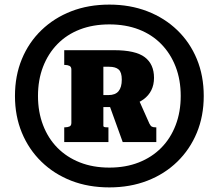

<svg xmlns="http://www.w3.org/2000/svg" viewBox="-20 -772 950 834"><path d="M455 -44Q526 -44 583 -66.5Q640 -89 680.5 -130Q721 -171 743 -228.5Q765 -286 765 -355Q765 -425 743 -482Q721 -539 680.5 -580.5Q640 -622 583 -644Q526 -666 455 -666Q384 -666 327 -644Q270 -622 229.5 -580.5Q189 -539 167 -482Q145 -425 145 -355Q145 -286 167 -228.5Q189 -171 229.5 -130Q270 -89 327 -66.5Q384 -44 455 -44ZM455 42Q364 42 289.5 13Q215 -16 160 -69.5Q105 -123 75 -195.5Q45 -268 45 -355Q45 -443 75 -515.5Q105 -588 160 -641Q215 -694 289.5 -723Q364 -752 455 -752Q545 -752 620 -723Q695 -694 750 -641Q805 -588 835 -515.5Q865 -443 865 -355Q865 -268 835 -195.5Q805 -123 750 -69.5Q695 -16 620 13Q545 42 455 42ZM259 -155V-219H263Q273 -219 281.5 -222.5Q290 -226 290 -238V-470Q290 -482 281.5 -486Q273 -490 262 -490H259V-554H475Q569 -554 609 -523.5Q649 -493 649 -434Q649 -404 637.5 -380.5Q626 -357 603.5 -340.5Q581 -324 548 -315.5Q515 -307 472 -307H429V-225Q429 -223 431 -221.5Q433 -220 436.5 -219.5Q440 -219 444 -219H451V-155ZM454 -482H429V-359H451Q481 -359 495 -376Q509 -393 509 -426Q509 -458 495.5 -470Q482 -482 454 -482ZM448 -335 563 -383 629 -235Q634 -225 639.5 -222Q645 -219 654 -219H659V-155H513Z"/></svg>

Font: Roboto Serif Black
Style: Regular
Weight: 900
Designer: Greg Gazdowicz
Foundry: Commercial Type
Version: Version 1.008